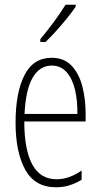

<svg xmlns="http://www.w3.org/2000/svg" viewBox="-20 -784 428 814"><path d="M199 -539Q252 -539 283.5 -505.5Q315 -472 329 -418Q343 -364 343 -303V-269H83Q83 -149 117 -86.5Q151 -24 220 -24Q273 -24 326 -61V-22Q304 -8 276.5 1Q249 10 218 10Q128 10 87 -64.5Q46 -139 46 -264Q46 -391 83.5 -465Q121 -539 199 -539ZM199 -506Q149 -506 119 -455.5Q89 -405 84 -301H308Q309 -357 298 -403.5Q287 -450 262.5 -478Q238 -506 199 -506ZM301 -756Q285 -732 262.5 -704.5Q240 -677 216 -650.5Q192 -624 173 -606H151V-618Q184 -658 209 -692Q234 -726 258 -764H301Z"/></svg>

Font: Noto Sans Tamil ExtraCondensed ExtraLight
Style: Regular
Weight: 200
Width: 2
Designer: Jelle Bosma - Monotype Design Team
Foundry: Monotype Imaging Inc.
Version: Version 2.004; ttfautohint (v1.8.4.7-5d5b)